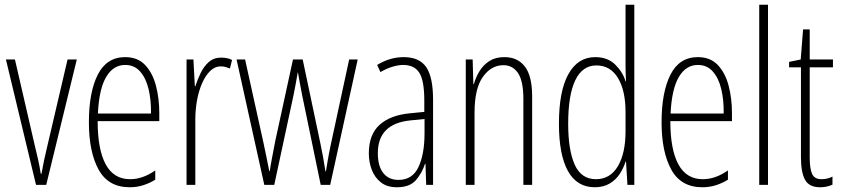

<svg xmlns="http://www.w3.org/2000/svg" viewBox="-20 -780 3548 810"><path d="M132 0 5 -529H43L127 -165Q134 -137 140.5 -108Q147 -79 152 -47H155Q165 -104 179 -161L265 -529H304L175 0Z M508 -539Q561 -539 592.5 -505.5Q624 -472 638 -418Q652 -364 652 -303V-269H392Q392 -149 426 -86.5Q460 -24 529 -24Q582 -24 635 -61V-22Q613 -8 585.5 1Q558 10 527 10Q437 10 396 -64.5Q355 -139 355 -264Q355 -391 392.5 -465Q430 -539 508 -539ZM508 -506Q458 -506 428 -455.5Q398 -405 393 -301H617Q618 -357 607 -403.5Q596 -450 571.5 -478Q547 -506 508 -506Z M913 -537Q923 -537 935.5 -535Q948 -533 959 -527L950 -491Q943 -494 933 -497Q923 -500 912 -500Q886 -500 866 -480Q846 -460 832 -427.5Q818 -395 811 -355.5Q804 -316 804 -278V0H767V-529H796L802 -416H804Q813 -444 826.5 -472Q840 -500 861 -518.5Q882 -537 913 -537Z M1255 -377Q1250 -402 1245.5 -426.5Q1241 -451 1237 -474H1236Q1232 -451 1227.5 -426Q1223 -401 1218 -377L1137 0H1095L978 -529H1014L1091 -180Q1098 -148 1104 -118Q1110 -88 1116 -58H1118Q1121 -80 1128 -116Q1135 -152 1141 -184L1216 -529H1257L1331 -178Q1343 -123 1353 -57H1355Q1359 -83 1362 -99.5Q1365 -116 1367.5 -130Q1370 -144 1374 -163L1453 -529H1489L1373 0H1333Z M1683 -539Q1749 -539 1778 -497Q1807 -455 1807 -359V0H1778L1775 -89H1773Q1761 -51 1735 -20.5Q1709 10 1655 10Q1613 10 1587 -10.5Q1561 -31 1548.5 -63.5Q1536 -96 1536 -133Q1536 -212 1581 -253Q1626 -294 1709 -302L1770 -308V-356Q1770 -440 1749 -473Q1728 -506 1681 -506Q1662 -506 1637.5 -499Q1613 -492 1585 -476L1571 -506Q1625 -539 1683 -539ZM1711 -272Q1574 -258 1574 -134Q1574 -79 1597 -50Q1620 -21 1661 -21Q1720 -21 1745.5 -75.5Q1771 -130 1771 -218V-278Z M2108 -539Q2164 -539 2194.5 -499Q2225 -459 2225 -373V0H2188V-362Q2188 -438 2165.5 -471.5Q2143 -505 2104 -505Q2052 -505 2017 -455.5Q1982 -406 1982 -305V0H1945V-529H1974L1977 -425H1979Q1987 -454 2003 -480Q2019 -506 2044.5 -522.5Q2070 -539 2108 -539Z M2489 10Q2414 10 2376 -58.5Q2338 -127 2338 -258Q2338 -396 2378 -467.5Q2418 -539 2491 -539Q2544 -539 2576 -507Q2608 -475 2619 -437H2621Q2620 -456 2619.5 -473Q2619 -490 2619 -506V-760H2656V0H2627L2621 -98H2619Q2611 -72 2595 -47Q2579 -22 2552.5 -6Q2526 10 2489 10ZM2494 -24Q2554 -24 2586.5 -78.5Q2619 -133 2619 -226V-307Q2619 -398 2587 -451Q2555 -504 2496 -504Q2437 -504 2407 -441.5Q2377 -379 2377 -258Q2377 -147 2404.5 -85.5Q2432 -24 2494 -24Z M2924 -539Q2977 -539 3008.5 -505.5Q3040 -472 3054 -418Q3068 -364 3068 -303V-269H2808Q2808 -149 2842 -86.5Q2876 -24 2945 -24Q2998 -24 3051 -61V-22Q3029 -8 3001.5 1Q2974 10 2943 10Q2853 10 2812 -64.5Q2771 -139 2771 -264Q2771 -391 2808.5 -465Q2846 -539 2924 -539ZM2924 -506Q2874 -506 2844 -455.5Q2814 -405 2809 -301H3033Q3034 -357 3023 -403.5Q3012 -450 2987.5 -478Q2963 -506 2924 -506Z M3220 0H3183V-760H3220Z M3446 -24Q3459 -24 3471 -27Q3483 -30 3492 -35V-1Q3481 4 3468.5 7Q3456 10 3440 10Q3393 10 3376 -22Q3359 -54 3359 -116V-496H3309V-519L3358 -529L3368 -656H3396V-529H3494V-496H3396V-115Q3396 -69 3406 -46.5Q3416 -24 3446 -24Z"/></svg>

Font: Noto Sans Arabic UI XCn XLt
Style: Regular
Weight: 200
Width: 2
Designer: Monotype Design Team, Nadine Chahine and Nizar Qandah
Foundry: Monotype Imaging Inc.
Version: Version 2.010; ttfautohint (v1.8.4.7-5d5b)